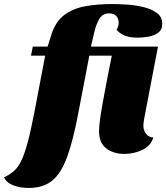

<svg xmlns="http://www.w3.org/2000/svg" viewBox="-116 -740 821 948"><path d="M26 188Q-16 188 -49.5 175.5Q-83 163 -96 136Q-68 122 -48 105Q-28 88 -12 56Q4 24 19.5 -32.5Q35 -89 53 -182L107 -465H37L46 -510H119L139 -573Q160 -636 203.5 -667.5Q247 -699 307 -709.5Q367 -720 437 -720Q467 -720 508.5 -717.5Q550 -715 590.5 -705.5Q631 -696 658 -676.5Q685 -657 685 -623Q685 -593 665 -578.5Q645 -564 617 -559Q589 -554 566 -554Q523 -554 498 -565Q473 -576 460 -593Q470 -611 470 -629Q470 -648 458 -661Q446 -674 423 -674Q392 -674 376 -649Q360 -624 350 -583L333 -510H664L597 -160Q596 -152 594 -140.5Q592 -129 592 -118Q592 -98 604 -80.5Q616 -63 641 -61Q628 -19 586 0.5Q544 20 499 20Q444 20 408.5 -7.5Q373 -35 373 -92Q373 -113 377.5 -147.5Q382 -182 389 -220.5Q396 -259 402.5 -293.5Q409 -328 413 -349L436 -465H325L272 -189Q246 -49 216 33.5Q186 116 141.5 152Q97 188 26 188Z"/></svg>

Font: Sansita Swashed Black
Style: Regular
Weight: 900
Designer: Pablo Cosgaya
Foundry: Omnibus-Type
Version: Version 1.003; ttfautohint (v1.8.3)